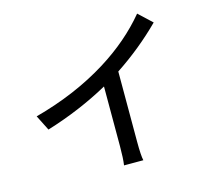

<svg xmlns="http://www.w3.org/2000/svg" viewBox="-112 -909 1201 1080"><g transform="rotate(-15 488.5 -369.0)"><path d="M78.1 -360.4Q317.4 -424.8 503.9 -541Q665 -641.6 773.4 -772.5L850.6 -700.2Q730.5 -580.1 586.9 -485.4V-77.1Q586.9 4.9 593.8 33.2H481.4Q487.3 -5.9 487.3 -77.1V-424.8Q317.4 -331.1 123 -271.5Z"/></g></svg>

Font: Min Sans Medium
Style: Regular
Weight: 500
Designer: Jinseong-Kim, NotoSansCJK, Nunito
Foundry: Jinseong-Kim
Version: Version 1.400;Glyphs 3.1.2 (3151)